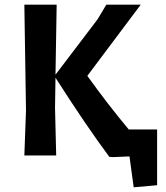

<svg xmlns="http://www.w3.org/2000/svg" viewBox="-20 -664 709 820"><path d="M84 0 91 -192 84 -644H222L217 -345L397 -582L434 -644H581L353 -340Q442 -216 530 -111H651V127L551 136L533 4L463 7L447 6Q350 -124 217 -332L215 -204L220 0Z"/></svg>

Font: Alegreya Sans
Style: Bold
Weight: 700
Designer: Juan Pablo del Peral
Foundry: Huerta Tipografica
Version: Version 2.007